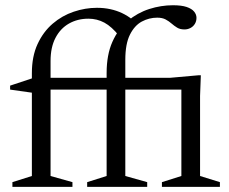

<svg xmlns="http://www.w3.org/2000/svg" viewBox="-20 -730 894 750"><path d="M716.5 -380H124L104.5 -368L19.5 -380V-395.5L111.5 -426H126.5H643.5L755.5 -436H764.5L761.5 -355V-42.5L839 -18.5V0H612.5V-18.5L688.5 -42.5V-400.5ZM263 0H28.5V-18.5L104.5 -42.5V-444Q104.5 -510 126.8 -558Q149 -606 185.8 -637.5Q222.5 -669 267.8 -684.2Q313 -699.5 358.5 -699.5Q386.5 -699.5 410.8 -694.2Q435 -689 456.8 -678.8Q478.5 -668.5 498 -653L446 -589Q416.5 -626 387.8 -641.5Q359 -657 325.5 -657Q283 -657 249.5 -638Q216 -619 196.8 -582.2Q177.5 -545.5 177.5 -491.5V-42.5L263 -18.5ZM469.5 -42.5 555 -18.5V0H320.5V-18.5L396.5 -42.5V-444.5Q396.5 -516 419 -566.5Q441.5 -617 479.2 -648.5Q517 -680 563 -694.8Q609 -709.5 655.5 -709.5Q689 -709.5 709 -702.8Q729 -696 738.2 -684.8Q747.5 -673.5 747.5 -660.5Q747.5 -647 741.2 -636.8Q735 -626.5 724.2 -620.8Q713.5 -615 700.5 -615Q683.5 -615 672 -622Q660.5 -629 650.2 -638Q640 -647 627 -654Q614 -661 594 -661Q562.5 -661 534 -645.8Q505.5 -630.5 487.5 -594.5Q469.5 -558.5 469.5 -496.5Z"/></svg>

Font: Newsreader 16pt
Style: Regular
Weight: 400
Designer: Hugues Gentile
Foundry: Production Type
Version: Version 1.003